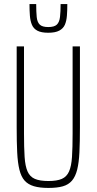

<svg xmlns="http://www.w3.org/2000/svg" viewBox="-20 -916 475 944"><path d="M218 8Q175 8 146.5 -0.5Q118 -9 101 -28Q84 -47 75.5 -81.5Q67 -116 64.5 -167Q62 -218 62 -290V-688H98V-260Q98 -190 101 -144.5Q104 -99 115.5 -73Q127 -47 151.5 -36.5Q176 -26 218 -26Q260 -26 284 -36.5Q308 -47 319.5 -73Q331 -99 334 -144.5Q337 -190 337 -260V-688H373V-290Q373 -218 370.5 -167Q368 -116 359.5 -82Q351 -48 334 -28Q317 -8 289 0Q261 8 218 8ZM217 -755Q183 -755 164 -765Q145 -775 137 -794Q129 -813 127 -838.5Q125 -864 125 -896H158Q158 -858 160.5 -832.5Q163 -807 175.5 -795Q188 -783 217 -783Q247 -783 259.5 -795Q272 -807 275 -832.5Q278 -858 278 -896H311Q311 -865 309 -839Q307 -813 299 -794.5Q291 -776 271.5 -765.5Q252 -755 217 -755Z"/></svg>

Font: Saira ExtraCondensed Thin
Style: Regular
Weight: 250
Width: 2
Designer: Hector Gatti with collaboration of the Omnibus-Type team
Foundry: Omnibus-Type
Version: Version 1.101